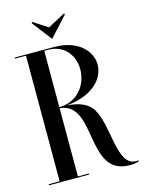

<svg xmlns="http://www.w3.org/2000/svg" viewBox="-128 -933 762 1016"><g transform="rotate(-15 253.0 -425.0)"><path d="M324.5 -858 230 -807 151 -858 146.5 -852.5 230 -744 329 -852.5ZM503 -6C500 -5 495 -4 492 -4C387 -4 413 -217 354 -317C328.3 -362.2 277.6 -378.9 214.9 -384C359.1 -397.4 427 -475.4 427 -551C427 -624.7 360.4 -698.5 233 -700V-700H13V-694H73V-6H13V0H233V-6H173V-379.4C367.9 -362.7 217.5 8 455 8C478 8 498 4 506 -1ZM192 -694C286.5 -694 332 -623 332 -550C332 -475.1 283.2 -393.4 185.5 -385.6C181.4 -385.7 177.2 -385.8 173 -385.9V-694Z"/></g></svg>

Font: Picaflor 72 pt
Style: Regular
Weight: 400
Designer: Ariel Martín Pérez
Foundry: Tunera Type Foundry
Version: Version 1.000;hotconv 1.0.109;makeotfexe 2.5.65596